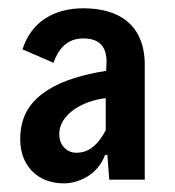

<svg xmlns="http://www.w3.org/2000/svg" viewBox="-20 -835 413 454"><path d="M177.2 -815.4C108.4 -815.4 54.2 -784.2 33.2 -718.3L106.4 -686.5C118.2 -719.7 138.7 -744.1 176.8 -744.1C217.3 -744.1 235.4 -722.7 231.4 -676.8L231 -667.5C178.2 -659.2 128.9 -645 93.8 -622.6C51.8 -596.2 27.8 -561 27.8 -505.4C27.8 -443.8 68.4 -401.4 130.9 -401.4C162.6 -401.4 210 -418.9 228.5 -468.8H233.9L238.3 -410.2H322.3V-681.2C322.3 -775.4 262.7 -815.4 177.2 -815.4ZM165.5 -474.1C141.6 -471.2 120.1 -488.8 120.1 -517.6C120.1 -541.5 133.8 -561 155.3 -576.2C174.8 -589.8 201.7 -599.6 230 -603V-527.3C216.3 -500.5 195.8 -475.6 165.5 -474.1Z"/></svg>

Font: Decalotype SemiBold
Style: Regular
Weight: 600
Designer: Alfredo Marco Pradil
Foundry: Alfredo Marco Pradil
Version: Version 1.0